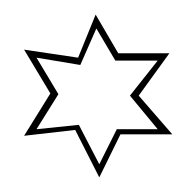

<svg xmlns="http://www.w3.org/2000/svg" viewBox="-20 -798 265 263"><path d="M145 -614 116 -555 83 -620 13 -612 49 -670 13 -730 87 -719 111 -778 142 -725H212L170 -667L216 -614ZM158 -667 196 -715H138L112 -759L90 -709L30 -719L60 -669L30 -621L88 -627L116 -573L140 -621H196Z"/></svg>

Font: Bukvitsa
Style: Regular
Weight: 500
Foundry: Ponomar Technologies, Inc.
Version: Version 1.1